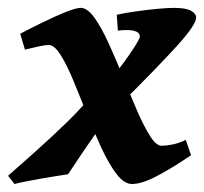

<svg xmlns="http://www.w3.org/2000/svg" viewBox="-44 -440 508 478"><path d="M444.3 -396.5Q444.3 -378.4 397.2 -326.4Q350.1 -274.4 259.3 -184.1L214.4 -222.7Q254.4 -269 279.3 -305.7Q304.2 -342.3 304.2 -349.1Q304.2 -365.2 270.5 -365.2Q262.2 -365.2 249.5 -363.8L246.6 -403.3Q266.6 -407.7 294.2 -411.6Q321.8 -415.5 347.9 -418Q374 -420.4 389.2 -420.4Q418.5 -420.4 431.4 -413.3Q444.3 -406.2 444.3 -396.5ZM431.6 -53.7Q393.1 -26.9 351.8 -4.4Q310.5 18.1 284.7 18.1Q265.1 18.1 246.1 -6.8Q227.1 -31.7 208.7 -71.3Q190.4 -110.8 172.9 -155Q155.3 -199.2 138.9 -238.8Q122.6 -278.3 106.9 -303.2Q91.3 -328.1 77.1 -328.1Q69.3 -328.1 51.3 -324.2Q33.2 -320.3 18.1 -316.4L6.3 -356Q33.2 -370.1 63.7 -385Q94.2 -399.9 119.9 -410.2Q145.5 -420.4 157.2 -420.4Q173.8 -420.4 191.4 -395.5Q209 -370.6 226.8 -331.5Q244.6 -292.5 262.2 -248.8Q279.8 -205.1 296.6 -166Q313.5 -127 329.1 -102.1Q344.7 -77.1 358.4 -77.1Q369.1 -77.1 385.5 -80.3Q401.9 -83.5 418.5 -91.8ZM234.4 -165.5Q215.8 -138.7 188.5 -99.4Q161.1 -60.1 125.5 -6.3Q117.2 -4.9 98.6 -2Q80.1 1 58.6 4.6Q37.1 8.3 18.8 12Q0.5 15.6 -7.8 18.1L-23.9 -2.4Q5.4 -28.3 44.7 -63.2Q84 -98.1 122.6 -135.7Q161.1 -173.3 187.5 -206.1Z"/></svg>

Font: Dai Banna SIL
Style: Bold Italic
Weight: 700
Italic angle: -11°
Designer: Victor Gaultney
Foundry: SIL International
Version: Version 4.000